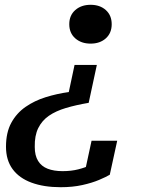

<svg xmlns="http://www.w3.org/2000/svg" viewBox="-20 -578 592 801"><path d="M350 -149Q297 -140 255 -127.5Q213 -115 184 -95Q155 -75 139.5 -43.5Q124 -12 125 35Q125 71 139 93.5Q153 116 179 126Q205 136 241 136Q277 136 306.5 128.5Q336 121 358.5 110Q381 99 394 87Q393 95 388.5 103Q384 111 377 117.5Q370 124 359.5 128.5Q349 133 335 134L362 9H469L438 151Q423 160 393.5 172.5Q364 185 323.5 194Q283 203 233 203Q163 203 111.5 184Q60 165 32.5 127.5Q5 90 5 34Q5 -25 27 -65.5Q49 -106 86.5 -132Q124 -158 170.5 -172.5Q217 -187 267 -194L291 -307H384ZM269 -477Q269 -514 294 -536Q319 -558 358 -558Q397 -558 421.5 -536Q446 -514 446 -477Q446 -440 421.5 -418Q397 -396 358 -396Q319 -396 294 -418Q269 -440 269 -477Z"/></svg>

Font: Roboto Serif 20pt Medium
Style: Italic
Weight: 500
Italic angle: -10°
Version: Version 1.008